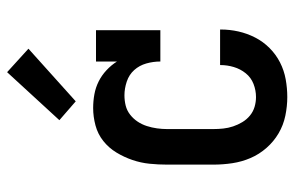

<svg xmlns="http://www.w3.org/2000/svg" viewBox="-164 -656 828 540"><g transform="rotate(-90 250.0 -386.0)"><path d="M247 8Q221 8 194.5 2.5Q168 -3 145 -16.5Q122 -30 104 -50.5Q86 -71 75.5 -95.5Q65 -120 61 -146.5Q57 -173 57 -200V-330Q57 -355 59.5 -379.5Q62 -404 70 -427.5Q78 -451 91 -472.5Q104 -494 123.5 -509.5Q143 -525 167.5 -531.5Q192 -538 216 -538Q236 -538 255 -534.5Q274 -531 291 -522.5Q308 -514 322.5 -500.5Q337 -487 347 -471V-530H435V-349H347Q347 -369 341.5 -388.5Q336 -408 323 -422.5Q310 -437 290.5 -443.5Q271 -450 252 -450Q237 -450 223 -446.5Q209 -443 197.5 -434Q186 -425 178 -413Q170 -401 165.5 -387Q161 -373 159 -358.5Q157 -344 157 -330V-200Q157 -186 158.5 -172Q160 -158 164.5 -144.5Q169 -131 176.5 -118.5Q184 -106 195 -97Q206 -88 219.5 -84Q233 -80 247 -80Q266 -80 284 -87Q302 -94 314 -109Q326 -124 331.5 -142.5Q337 -161 337 -180Q337 -180 337 -180.5Q337 -181 337 -181H437Q437 -181 437 -180.5Q437 -180 437 -179Q437 -154 431.5 -129.5Q426 -105 414.5 -82.5Q403 -60 385 -42Q367 -24 344.5 -12.5Q322 -1 297 3.5Q272 8 247 8ZM235 -587 182 -633 317 -780 383 -720Z"/></g></svg>

Font: Iosevka Slab Semibold
Style: Regular
Weight: 600
Monospace: yes
Designer: Belleve Invis
Foundry: Belleve Invis
Version: Version 11.1.1; ttfautohint (v1.8.3)